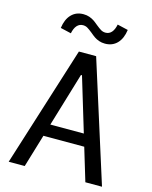

<svg xmlns="http://www.w3.org/2000/svg" viewBox="-137 -1037 893 1125"><g transform="rotate(15 310.0 -474.0)"><path d="M492 0 310.7 -600.5H304.5L124.2 0H27L257.2 -730H361.8L593 0ZM141.7 -273.5H481.2V-199.5H141.7ZM319.8 -907.2Q338.7 -891.7 351.2 -884.4Q363.7 -877.2 379 -877.2Q400.8 -877.2 415.3 -893.7Q429.8 -910.2 436 -941.5L501 -926.3Q493.7 -872.5 465.2 -843.3Q436.8 -814.2 392.3 -814.2Q372.3 -814.2 355.9 -820Q339.5 -825.8 327.4 -834.1Q315.3 -842.3 300 -855.5Q280.8 -871 268.7 -878.2Q256.5 -885.5 241.3 -885.5Q219.5 -885.5 204.8 -869Q190.2 -852.5 184 -821.2L119 -836.3Q126.3 -890.2 154.6 -919.3Q182.8 -948.5 227.2 -948.5Q247.2 -948.5 263.6 -942.7Q280 -936.8 291.9 -928.8Q303.8 -920.7 319.8 -907.2Z"/></g></svg>

Font: Monaspace Neon Var
Style: Regular
Weight: 400
Designer: Riley Cran and the Lettermatic Team
Version: Version 1.000 (Monaspace Neon Var)